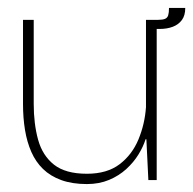

<svg xmlns="http://www.w3.org/2000/svg" viewBox="-20 -454 487 484"><path d="M199 10Q162 10 134.5 0Q107 -10 88.5 -28Q70 -46 59 -71Q48 -96 43 -126.5Q38 -157 38 -192V-404H65V-192Q65 -142 76 -102Q87 -62 116 -39Q145 -16 199 -16Q250 -16 281.5 -40Q313 -64 329 -102.5Q345 -141 348 -184V-404H375V0H354L349 -103H347Q341 -84 329 -64.5Q317 -45 298.5 -28Q280 -11 255 -0.5Q230 10 199 10ZM361 -381 364 -404H379Q390 -404 396 -406.5Q402 -409 404 -415.5Q406 -422 406 -434H447Q447 -415 438.5 -403.5Q430 -392 415.5 -386.5Q401 -381 382 -381Z"/></svg>

Font: Darker Grotesque Light
Style: Regular
Weight: 300
Designer: Gabriel Lam
Foundry: TypeRant
Version: Version 1.000;gftools[0.9.28]